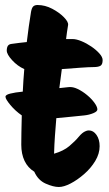

<svg xmlns="http://www.w3.org/2000/svg" viewBox="-20 -732 434 767"><path d="M215 15Q193 15 162.5 1.5Q132 -12 117 -46Q91 -62 78 -89.5Q65 -117 65 -154Q65 -172 65.5 -202Q66 -232 67 -271Q41 -289 21.5 -312.5Q2 -336 2 -345Q1 -353 20.5 -358Q40 -363 71 -366Q72 -388 73.5 -410.5Q75 -433 77 -456Q50 -468 28.5 -491.5Q7 -515 7 -530Q7 -542 11.5 -549Q16 -556 29 -557Q57 -561 87 -564Q91 -596 95 -626Q99 -656 104 -685Q107 -701 113 -706.5Q119 -712 130 -712Q160 -712 188.5 -697Q217 -682 235.5 -663Q254 -644 252 -632Q247 -602 244 -576Q258 -576 270 -576Q285 -576 305.5 -567.5Q326 -559 345 -546Q364 -533 377 -518.5Q390 -504 390 -492Q390 -474 381 -469Q372 -464 353 -464Q336 -464 301 -461.5Q266 -459 227 -456Q222 -417 217 -380L254 -384Q271 -386 290.5 -376.5Q310 -367 327.5 -352.5Q345 -338 356.5 -322.5Q368 -307 369 -296Q370 -287 353 -280Q336 -273 317 -271Q298 -269 267.5 -266Q237 -263 205 -260Q202 -225 199.5 -189.5Q197 -154 196 -118Q234 -129 257 -148.5Q280 -168 294.5 -185.5Q309 -203 322 -208Q328 -211 335 -211Q353 -211 365.5 -193Q378 -175 378 -148Q378 -118 360.5 -89Q343 -60 316 -36.5Q289 -13 262 1Q235 15 215 15Z"/></svg>

Font: Protest Riot
Style: Regular
Weight: 400
Designer: Octavio Pardo
Foundry: Ashler Design
Version: Version 2.005; ttfautohint (v1.8.4.7-5d5b)